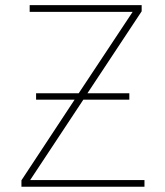

<svg xmlns="http://www.w3.org/2000/svg" viewBox="-20 -710 628 730"><path d="M117.2 -331.1V-355.5H279.3L484.4 -665H92.8V-690.4H518.6V-667L312.5 -355.5H471.7V-331.1H296.9L94.7 -25.4H529.3V0H61.5V-24.4L263.7 -331.1Z"/></svg>

Font: Gothic A1 Thin
Style: Regular
Weight: 250
Designer: HanYang I&C Co.,Ltd.
Foundry: HanYang I&C Co.,Ltd.
Version: Version 2.50